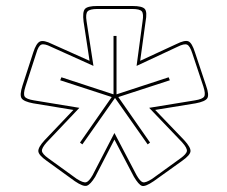

<svg xmlns="http://www.w3.org/2000/svg" viewBox="-20 -750 758 641"><path d="M493 -145Q465 -126 454 -129.5Q443 -133 427 -160L362 -284L298 -160Q282 -134 270 -130Q258 -126 230 -145L136 -213Q109 -232 108 -245Q107 -258 129 -282L225 -383L91 -405Q59 -411 52 -422Q45 -433 55 -464L91 -575Q101 -606 113.5 -611.5Q126 -617 154 -603L279 -547L259 -678Q255 -710 263.5 -720Q272 -730 305 -730H422Q455 -730 463.5 -720Q472 -710 466 -678L448 -547L569 -603Q597 -617 609 -612Q621 -607 631 -575L668 -464Q679 -433 672 -422Q665 -411 633 -405L498 -383L595 -282Q617 -258 616 -245Q615 -232 588 -213ZM289 -165 362 -306 436 -165Q448 -144 457 -141.5Q466 -139 488 -153L582 -221Q603 -236 604 -246Q605 -256 588 -275L478 -390L631 -415Q656 -419 661.5 -427.5Q667 -436 659 -461L622 -572Q614 -597 604.5 -601Q595 -605 573 -594L436 -530L456 -679Q460 -704 453.5 -712Q447 -720 422 -720H305Q280 -720 272.5 -712Q265 -704 269 -679L292 -530L150 -594Q128 -605 118 -601Q108 -597 101 -572L65 -461Q57 -436 62.5 -427.5Q68 -419 93 -415L245 -390L136 -275Q119 -256 120 -246Q121 -236 142 -221L236 -153Q258 -139 267.5 -141.5Q277 -144 289 -165ZM473 -268 364 -423 255 -268 247 -274 353 -426 181 -482 185 -492 359 -435V-630H369V-435L543 -492L547 -482L375 -426L481 -274Z"/></svg>

Font: Bungee Outline
Style: Regular
Weight: 400
Designer: David Jonathan Ross
Foundry: David Jonathan Ross
Version: Version 1.001;PS 1.0;hotconv 1.0.72;makeotf.lib2.5.5900